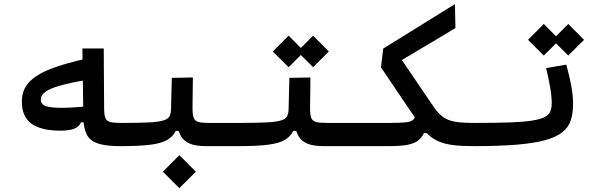

<svg xmlns="http://www.w3.org/2000/svg" viewBox="-20 -725 2970 957"><path d="M280.3 -73.7Q217.8 -73.7 175 -88.9Q132.3 -104 110.6 -136Q88.9 -168 88.9 -219.2Q88.9 -275.9 124.5 -314.7Q160.2 -353.5 231.9 -381.3Q303.7 -409.2 411.6 -433.1L419.9 -328.1Q333 -313.5 281.2 -298.8Q229.5 -284.2 206.5 -267.6Q183.6 -251 183.6 -230Q183.6 -204.1 208.7 -195.8Q233.9 -187.5 293.5 -187.5Q310.1 -187.5 331.8 -188.7Q353.5 -189.9 375.5 -191.7Q397.5 -193.4 414.1 -195.3L418.9 -115.2H383.8Q373 -91.3 347.7 -82.5Q322.3 -73.7 280.3 -73.7ZM580.1 3.4Q509.3 3.4 469.2 -9.5Q429.2 -22.5 412.8 -53.7Q396.5 -85 395.5 -139.6L390.6 -483.4H497.1L499 -181.6Q499.5 -150.4 505.9 -135.5Q512.2 -120.6 530.8 -116.5Q549.3 -112.3 585.9 -112.3Q606.4 -112.3 614.5 -100.1Q622.6 -87.9 622.6 -59.1Q622.6 -28.8 613.8 -12.7Q605 3.4 580.1 3.4Z M580.1 3.4 585.9 -112.3Q670.9 -112.3 720.2 -114.7Q769.5 -117.2 793.5 -124.3Q817.4 -131.3 824.7 -145Q832 -158.7 832.5 -181.6L836.4 -336.9L941.4 -338.9L939.5 -187.5Q939.5 -153.8 932.4 -132.6Q925.3 -111.3 915 -97.9Q904.8 -84.5 893.1 -72.8H856.4Q841.8 -44.4 813.5 -27.6Q785.2 -10.7 730.2 -3.7Q675.3 3.4 580.1 3.4ZM1166 3.4Q1137.7 3.4 1109.9 3.4Q1082 3.4 1055.9 3.4Q1029.8 3.4 1007.3 3.4Q957 3.4 927.5 -8.5Q897.9 -20.5 883.5 -44.2Q869.1 -67.9 863.8 -102.1L939.5 -187.5Q939.5 -153.8 945.3 -137.9Q951.2 -122.1 968.5 -117.2Q985.8 -112.3 1021.5 -112.3Q1058.1 -112.3 1093 -112.3Q1127.9 -112.3 1171.9 -112.3Q1190.4 -112.3 1199.5 -98.6Q1208.5 -85 1208.5 -62Q1208.5 -25.4 1196 -11Q1183.6 3.4 1166 3.4ZM874 212.9 792 130.9 874 48.3 956.1 130.9Z M1166 3.4 1171.9 -112.3Q1256.8 -112.3 1306.2 -114.7Q1355.5 -117.2 1379.4 -124.3Q1403.3 -131.3 1410.6 -145Q1418 -158.7 1418.5 -181.6L1422.4 -336.9L1527.3 -338.9L1525.4 -187.5Q1525.4 -153.8 1518.3 -132.6Q1511.2 -111.3 1501 -97.9Q1490.7 -84.5 1479 -72.8H1442.4Q1427.7 -44.4 1399.4 -27.6Q1371.1 -10.7 1316.2 -3.7Q1261.2 3.4 1166 3.4ZM1752 3.4Q1723.6 3.4 1695.8 3.4Q1668 3.4 1641.8 3.4Q1615.7 3.4 1593.3 3.4Q1543 3.4 1513.4 -8.5Q1483.9 -20.5 1469.5 -44.2Q1455.1 -67.9 1449.7 -102.1L1525.4 -187.5Q1525.4 -153.8 1531.2 -137.9Q1537.1 -122.1 1554.4 -117.2Q1571.8 -112.3 1607.4 -112.3Q1644 -112.3 1679 -112.3Q1713.9 -112.3 1757.8 -112.3Q1776.4 -112.3 1785.4 -98.6Q1794.4 -85 1794.4 -62Q1794.4 -25.4 1782 -11Q1769.5 3.4 1752 3.4ZM1540.5 -390.1 1461.9 -468.3 1540.5 -547.4 1619.1 -468.3ZM1418.5 -390.1 1339.8 -468.3 1418.5 -547.4 1497.1 -468.3Z M2337.9 3.4Q2278.8 3.4 2237.3 -2Q2195.8 -7.3 2166 -20.3Q2136.2 -33.2 2112.5 -56.2Q2088.9 -79.1 2064.5 -114.7L1878.9 -389.2L1890.1 -482.9L2247.6 -704.6L2250 -585L1927.7 -392.6L1952.6 -470.7L2139.2 -195.8Q2157.7 -168.5 2176 -151.9Q2194.3 -135.3 2217 -126.7Q2239.7 -118.2 2270.5 -115.2Q2301.3 -112.3 2343.8 -112.3Q2358.9 -112.3 2366.2 -98.4Q2373.5 -84.5 2373.5 -63.5Q2373.5 -25.9 2362.3 -11.2Q2351.1 3.4 2337.9 3.4ZM1752 3.4 1757.8 -112.3H1924.3Q1978.5 -112.3 2004.6 -115.5Q2030.8 -118.7 2040.3 -128.9Q2049.8 -139.2 2054.2 -159.7L2136.7 -148.4L2122.1 -61.5H2092.8Q2083 -39.1 2064.5 -24.7Q2045.9 -10.3 2012 -3.4Q1978 3.4 1920.4 3.4Z M2337.9 3.4Q2327.1 3.4 2322.8 -12Q2318.4 -27.3 2318.4 -59.6Q2318.4 -89.4 2326.4 -100.8Q2334.5 -112.3 2343.8 -112.3Q2449.2 -112.3 2519.3 -114.7Q2589.4 -117.2 2631.6 -123.8Q2673.8 -130.4 2695.1 -141.6Q2716.3 -152.8 2723.1 -169.9Q2730 -187 2730 -210.9Q2730 -245.1 2722.4 -289.1Q2714.8 -333 2702.1 -385.7L2802.7 -402.8Q2818.8 -344.7 2827.6 -296.9Q2836.4 -249 2836.4 -206.1Q2836.4 -161.1 2825.4 -126.5Q2814.5 -91.8 2784.7 -67.1Q2754.9 -42.5 2699.5 -26.9Q2644 -11.2 2555.4 -3.9Q2466.8 3.4 2337.9 3.4ZM2812.5 -448.2 2733.9 -526.4 2812.5 -605.5 2891.1 -526.4ZM2690.4 -448.2 2611.8 -526.4 2690.4 -605.5 2769 -526.4Z"/></svg>

Font: Cascadia Mono Medium
Style: Regular
Weight: 500
Monospace: yes
Designer: Aaron Bell
Foundry: Saja Typeworks
Version: Version 2407.024